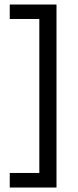

<svg xmlns="http://www.w3.org/2000/svg" viewBox="-20 -736 347 853"><path d="M23.3 97.1V32.4H154.7V-651.7H23.3V-715.9H231V97.1Z"/></svg>

Font: Khula
Style: Regular
Weight: 400
Designer: Erin McLaughlin, Steve Matteson
Version: Version 1.000;PS 1.0;hotconv 1.0.72;makeotf.lib2.5.5900; ttf